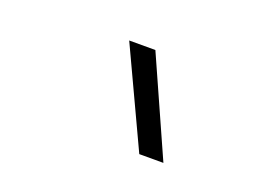

<svg xmlns="http://www.w3.org/2000/svg" viewBox="-55 -913 695 508"><g transform="rotate(20 293.0 -658.5)"><path d="M364.7 -521.5H432.6L310.5 -794.9H236.8Z"/></g></svg>

Font: Cascadia Mono NF Light
Style: Italic
Weight: 300
Italic angle: -10°
Monospace: yes
Designer: Aaron Bell
Foundry: Saja Typeworks
Version: Version 2404.023